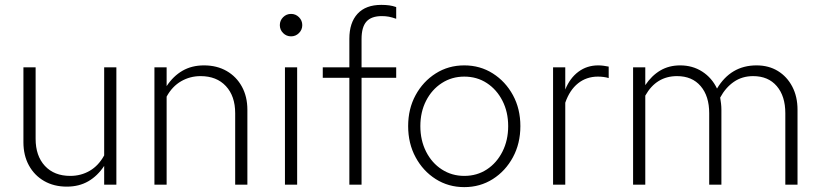

<svg xmlns="http://www.w3.org/2000/svg" viewBox="-20 -757 3365 787"><path d="M254 8Q201 8 161 -15Q121 -38 98.5 -79Q76 -120 76 -174V-481H126V-188Q126 -118 164 -77Q202 -36 268 -36Q312 -36 348 -57Q384 -78 407 -120V-481H457V0H407V-77Q380 -36 342 -14Q304 8 254 8Z M613 0V-481H663V-404Q690 -445 728 -467Q766 -489 816 -489Q869 -489 909 -466Q949 -443 971.5 -402Q994 -361 994 -307V0H944V-293Q944 -363 906 -404Q868 -445 802 -445Q759 -445 722.5 -424Q686 -403 663 -361V0Z M1148 0V-481H1198V0ZM1173 -608Q1154 -608 1140.5 -621.5Q1127 -635 1127 -654Q1127 -673 1140.5 -686.5Q1154 -700 1173 -700Q1192 -700 1205.5 -686.5Q1219 -673 1219 -654Q1219 -635 1205.5 -621.5Q1192 -608 1173 -608Z M1412 0V-438H1303V-481H1412V-598Q1412 -664 1445.5 -700.5Q1479 -737 1543 -737Q1561 -737 1575.5 -735Q1590 -733 1604 -728V-680Q1587 -686 1574 -688.5Q1561 -691 1545 -691Q1502 -691 1482 -668.5Q1462 -646 1462 -597V-481H1604V-438H1462V0Z M1883 10Q1818 10 1766 -23Q1714 -56 1683.5 -112.5Q1653 -169 1653 -240Q1653 -311 1683.5 -367Q1714 -423 1766 -456Q1818 -489 1883 -489Q1948 -489 2000 -456Q2052 -423 2082.5 -367Q2113 -311 2113 -240Q2113 -169 2082.5 -112.5Q2052 -56 2000 -23Q1948 10 1883 10ZM1883 -36Q1935 -36 1975.5 -62.5Q2016 -89 2039.5 -135.5Q2063 -182 2063 -240Q2063 -298 2039.5 -344Q2016 -390 1975.5 -416.5Q1935 -443 1883 -443Q1832 -443 1791 -416.5Q1750 -390 1726.5 -344Q1703 -298 1703 -240Q1703 -182 1726.5 -135.5Q1750 -89 1791 -62.5Q1832 -36 1883 -36Z M2247 0V-481H2297V-390Q2316 -437 2351 -463Q2386 -489 2432 -489Q2443 -489 2454 -487.5Q2465 -486 2475 -484V-437Q2466 -440 2454 -441.5Q2442 -443 2431 -443Q2384 -443 2349.5 -415.5Q2315 -388 2297 -336V0Z M2575 0V-481H2625V-408Q2651 -447 2686.5 -468Q2722 -489 2768 -489Q2819 -489 2858.5 -463.5Q2898 -438 2919 -394Q2947 -441 2987.5 -465Q3028 -489 3081 -489Q3131 -489 3168.5 -466Q3206 -443 3227.5 -402Q3249 -361 3249 -307V0H3199V-293Q3199 -363 3164 -404Q3129 -445 3067 -445Q3022 -445 2988 -421.5Q2954 -398 2932 -357Q2934 -345 2935.5 -332.5Q2937 -320 2937 -307V0H2887V-293Q2887 -363 2852 -404Q2817 -445 2755 -445Q2670 -445 2625 -365V0Z"/></svg>

Font: Red Hat Text VF
Style: Regular
Weight: 300
Designer: Pentagram, MCKL
Foundry: Pentagram, MCKL
Version: Version 1.023